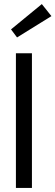

<svg xmlns="http://www.w3.org/2000/svg" viewBox="-20 -921 272 941"><path d="M136.5 0H58V-660H136.5ZM63.5 -737.5 34 -777 185 -901 232 -842Z"/></svg>

Font: Lucymar Sans
Style: Regular
Weight: 400
Foundry: The League of Moveable Type (original font) / Main changes by Cristiano Sobral with portions from Mirco Monsees
Version: Version 2.001;August 30, 2020;FontCreator 13.0.0.2681 64-bit